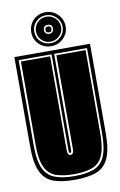

<svg xmlns="http://www.w3.org/2000/svg" viewBox="-88 -819 552 880"><g transform="rotate(-10 188.0 -379.0)"><path d="M188 11Q127 11 88.5 -3Q50 -17 31 -57.5Q12 -98 12 -176V-591H364V-176Q364 -98 345 -57.5Q326 -17 287 -3Q248 11 188 11ZM188 -6Q243 -6 278 -19Q313 -32 330 -68.5Q347 -105 347 -176V-574H194V-127Q194 -114 188 -114Q182 -114 182 -127V-574H29V-176Q29 -106 46 -69.5Q63 -33 98.5 -19.5Q134 -6 188 -6ZM188 -15Q138 -15 104.5 -27Q71 -39 54.5 -74Q38 -109 38 -176V-566H174V-129Q174 -105 188 -105Q203 -105 203 -129V-566H339V-176Q339 -109 322.5 -74Q306 -39 272.5 -27Q239 -15 188 -15ZM188 -611Q154 -611 131 -633.5Q108 -656 108 -689Q108 -723 131 -746Q154 -769 188 -769Q221 -769 244.5 -745.5Q268 -722 268 -689Q268 -657 244.5 -634Q221 -611 188 -611ZM188 -625Q215 -625 234.5 -644Q254 -663 254 -689Q254 -716 234.5 -735.5Q215 -755 188 -755Q160 -755 141 -736Q122 -717 122 -689Q122 -662 141 -643.5Q160 -625 188 -625ZM188 -632Q163 -632 146.5 -649Q130 -666 130 -689Q130 -714 146.5 -731Q163 -748 188 -748Q212 -748 229.5 -731Q247 -714 247 -689Q247 -666 229.5 -649Q212 -632 188 -632ZM188 -668Q197 -668 203 -674Q209 -680 209 -689Q209 -710 188 -710Q167 -710 167 -689Q167 -680 173 -674Q179 -668 188 -668ZM188 -675Q174 -675 174 -689Q174 -703 188 -703Q202 -703 202 -689Q202 -675 188 -675Z"/></g></svg>

Font: Alumni Sans Collegiate One
Style: Regular
Weight: 400
Designer: Robert E. Leuschke
Foundry: Robert E. Leuschke
Version: Version 1.100